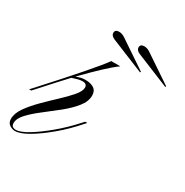

<svg xmlns="http://www.w3.org/2000/svg" viewBox="-141 -671 761 791"><g transform="rotate(30 239.5 -275.5)"><path d="M36 3Q57 3 94 -19.5Q131 -42 174 -78Q217 -114 255 -156L267 -169H277L268 -159Q227 -112 181.5 -74Q136 -36 97.5 -13.5Q59 9 35 9Q22 9 9 0.5Q-4 -8 -4 -27Q-4 -53 16 -81.5Q36 -110 66 -140Q96 -170 126 -198Q156 -226 176 -249.5Q196 -273 196 -290Q196 -308 174 -308Q164 -308 151.5 -304.5Q139 -301 127 -297Q83 -250 23 -183L10 -169H0L12 -182Q104 -283 160.5 -348Q217 -413 235 -439H278Q252 -420 218.5 -388.5Q185 -357 139 -310Q150 -314 160 -316.5Q170 -319 182 -319Q207 -319 222.5 -309Q238 -299 238 -276Q238 -248 215.5 -220Q193 -192 159.5 -165Q126 -138 92.5 -112.5Q59 -87 36.5 -63Q14 -39 14 -17Q14 3 36 3ZM481 -458 322 -523Q304 -531 304 -544Q304 -560 323 -560Q336 -560 349 -552L483 -462ZM361 -458 202 -523Q184 -531 184 -544Q184 -560 203 -560Q216 -560 229 -552L363 -462Z"/></g></svg>

Font: Ballet 16pt
Style: Regular
Weight: 400
Designer: Maximiliano R. Sproviero
Foundry: Omnibus-Type
Version: Version 1.100; ttfautohint (v1.8.3)